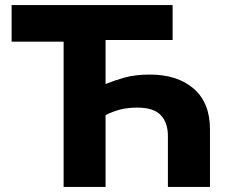

<svg xmlns="http://www.w3.org/2000/svg" viewBox="-20 -733 892 753"><path d="M229.5 0V-569.5H25.5V-713H657V-576H394V-403.5Q430 -418 470.2 -429.2Q510.5 -440.5 568 -440.5Q676.5 -440.5 740 -385Q803.5 -329.5 803.5 -226V0H638.5V-199.5Q638.5 -251.5 610.8 -281.2Q583 -311 518 -311Q479.5 -311 449.2 -302.8Q419 -294.5 394 -281.5V0Z"/></svg>

Font: Commissioner
Style: Bold
Weight: 700
Designer: Kostas Bartsokas
Foundry: Kostas Bartsokas
Version: Version 1.000; ttfautohint (v1.8.3)